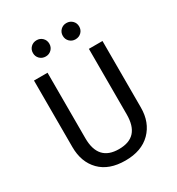

<svg xmlns="http://www.w3.org/2000/svg" viewBox="-209 -1026 1081 1170"><g transform="rotate(-30 331.0 -441.0)"><path d="M226.1 -894Q250 -894 266.6 -877.7Q283.2 -861.3 283.2 -836.9Q283.2 -812.5 266.6 -796.1Q250 -779.8 226.1 -779.8Q201.2 -779.8 184.6 -796.1Q168 -812.5 168 -836.9Q168 -861.3 184.6 -877.7Q201.2 -894 226.1 -894ZM435.1 -894Q460 -894 476.6 -877.7Q493.2 -861.3 493.2 -836.9Q493.2 -812.5 476.6 -796.1Q460 -779.8 435.1 -779.8Q411.1 -779.8 394.5 -796.1Q377.9 -812.5 377.9 -836.9Q377.9 -861.3 394.5 -877.7Q411.1 -894 435.1 -894ZM571.8 -689V-221.2Q571.8 -116.2 507.8 -52Q443.8 12.2 330.1 12.2Q214.8 12.2 152.3 -51.5Q89.8 -115.2 89.8 -221.2V-689H185.1V-228Q185.1 -67.9 330.1 -67.9Q404.3 -67.9 440.2 -107.7Q476.1 -147.5 476.1 -228V-689Z"/></g></svg>

Font: FiraGO
Style: Regular
Weight: 400
Designer: bBox Type
Foundry: bBox Type GmbH
Version: Version 1.001;PS 001.001;hotconv 1.0.88;makeotf.lib2.5.64775